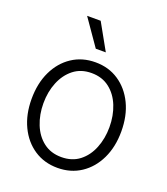

<svg xmlns="http://www.w3.org/2000/svg" viewBox="-140 -856 841 966"><g transform="rotate(20 280.0 -373.0)"><path d="M279.8 11.7Q209 11.7 154.8 -24.2Q100.6 -60.1 70.1 -123.8Q39.6 -187.5 39.6 -270Q39.6 -354 70.1 -417.7Q100.6 -481.4 154.8 -517.3Q209 -553.2 279.8 -553.2Q350.6 -553.2 404.5 -517.3Q458.5 -481.4 489.3 -417.7Q520 -354 520 -270Q520 -187.5 489.5 -123.8Q459 -60.1 404.8 -24.2Q350.6 11.7 279.8 11.7ZM279.8 -45.9Q336.9 -45.9 376.2 -76.4Q415.5 -106.9 436 -158.2Q456.5 -209.5 456.5 -270Q456.5 -331.5 436 -382.8Q415.5 -434.1 376 -464.8Q336.4 -495.6 279.8 -495.6Q223.1 -495.6 183.8 -464.6Q144.5 -433.6 123.8 -382.6Q103 -331.5 103 -270Q103 -209.5 123.5 -158.2Q144 -106.9 183.6 -76.4Q223.1 -45.9 279.8 -45.9ZM256.8 -617.7 159.2 -758.3H231.9L310.5 -617.7Z"/></g></svg>

Font: Inter Tight Light
Style: Regular
Weight: 300
Designer: Rasmus Andersson
Foundry: rsms
Version: Version 3.004